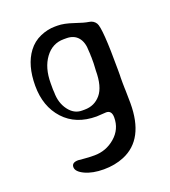

<svg xmlns="http://www.w3.org/2000/svg" viewBox="-131 -571 796 900"><g transform="rotate(-20 267.5 -121.0)"><path d="M137.7 -186.5Q137.7 -134.3 164.6 -97.9Q191.4 -61.5 231 -61.5H244.6Q293.5 -61.5 324.7 -98.4Q356 -135.3 356 -216.3Q356.9 -227.1 356.9 -231.9L357.9 -252.4V-282.7L357.4 -287.6V-297.9Q356.4 -307.6 356.4 -312.5Q356.4 -356.9 335.9 -381.1Q315.4 -405.3 277.8 -405.3H264.2Q207.5 -405.3 172.1 -357.2Q136.7 -309.1 136.7 -232.4V-201.2Q137.7 -191.4 137.7 -186.5ZM110.4 -409.7Q135.3 -442.9 172.4 -459Q209.5 -475.1 246.1 -475.1H258.8Q291 -475.1 336.9 -459.5Q382.8 -443.8 404.3 -440.9Q425.8 -438 437.5 -419.9Q454.6 -393.6 454.6 -183.6Q454.6 -170.4 454.6 -157.2L454.1 -143.6Q454.1 -130.4 454.1 -117.2L454.6 -91.8L455.1 -79.6L456.1 -16.6Q456.1 163.1 335 213.4Q289.1 232.4 233.6 232.4Q178.2 232.4 140.1 214.6Q102.1 196.8 102.1 173.8Q102.1 150.9 134.3 150.9Q137.7 150.9 160.9 153.3Q184.1 155.8 213.9 155.8Q272.5 155.8 317.1 117.4Q361.8 79.1 361.8 20Q361.8 -15.1 334 -15.1L286.1 -12.2Q183.6 -12.2 124 -77.1Q64.5 -142.1 64.5 -245.4Q64.5 -348.6 110.4 -409.7Z"/></g></svg>

Font: Averia Sans Libre Light
Style: Regular
Weight: 300
Version: Version 1.002